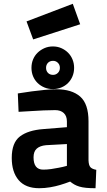

<svg xmlns="http://www.w3.org/2000/svg" viewBox="-20 -982 566 1013"><path d="M447 -136Q448 -110 457 -100Q466 -90 488 -86L484 11Q455 11 434.5 9Q414 7 399 2.5Q384 -2 372.5 -8.5Q361 -15 350 -24Q324 -14 297 -6Q274 1 245 6Q216 11 187 11Q115 11 78.5 -31.5Q42 -74 42 -149Q42 -229 85 -262Q128 -295 209 -301L333 -311V-341Q333 -370 316.5 -385.5Q300 -401 271 -401Q243 -401 209.5 -399.5Q176 -398 147 -396Q113 -394 78 -392L74 -489Q111 -495 148 -500Q179 -504 214 -507.5Q249 -511 277 -511Q359 -511 403 -472.5Q447 -434 447 -342ZM223 -216Q191 -213 174 -198Q157 -183 157 -152Q157 -87 208 -87Q228 -87 249.5 -90Q271 -93 290 -97Q312 -101 333 -107V-222ZM146 -624Q146 -648 154.5 -668.5Q163 -689 178.5 -704Q194 -719 214.5 -728Q235 -737 259 -737Q283 -737 303.5 -728Q324 -719 339 -704Q354 -689 362.5 -668.5Q371 -648 371 -624Q371 -600 362.5 -579.5Q354 -559 339 -544Q324 -529 303.5 -520.5Q283 -512 259 -512Q235 -512 214.5 -520.5Q194 -529 178.5 -544Q163 -559 154.5 -579.5Q146 -600 146 -624ZM223 -624Q223 -608 233 -597.5Q243 -587 260 -587Q275 -587 285.5 -597.5Q296 -608 296 -624Q296 -640 285.5 -650.5Q275 -661 260 -661Q243 -661 233 -650.5Q223 -640 223 -624ZM364 -962 403 -854 155 -774 120 -869Z"/></svg>

Font: Panefresco 800wt
Style: Regular
Weight: 800
Designer: Campivisivi
Foundry: Campivisivi & Chank Co
Version: Version 1.001